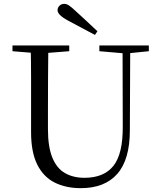

<svg xmlns="http://www.w3.org/2000/svg" viewBox="-20 -965 837 1001"><path d="M488 -802 475 -783Q440 -802 405.5 -820Q371 -838 336 -857Q305 -874 292.5 -887Q280 -900 280 -912Q280 -925 290 -935Q300 -945 315 -945Q327 -945 340.5 -936Q354 -927 377 -905Q403 -882 431 -855.5Q459 -829 488 -802ZM401 16Q324 16 265.5 -13Q207 -42 174.5 -106.5Q142 -171 142 -276V-391Q142 -476 142 -560.5Q142 -645 140 -728H232Q231 -645 230.5 -561Q230 -477 230 -391V-291Q230 -199 253 -143Q276 -87 319 -62.5Q362 -38 420 -38Q522 -38 571.5 -100.5Q621 -163 620 -306L619 -728H659L657 -286Q657 -133 591.5 -58.5Q526 16 401 16ZM45 -698V-728H341V-698L201 -687H180ZM498 -698V-728H756V-698L647 -687H626Z"/></svg>

Font: Noto Serif SC
Style: Regular
Weight: 400
Designer: Ryoko NISHIZUKA 西塚涼子 (kana & ideographs); Frank Grießhammer (Latin, Greek & Cyrillic); Wenlong ZHANG 张文龙 (bopomofo); San
Foundry: Adobe
Version: Version 2.002-H1;hotconv 1.1.0;makeotfexe 2.6.0